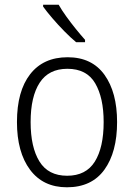

<svg xmlns="http://www.w3.org/2000/svg" viewBox="-20 -785 569 815"><path d="M477 -267Q477 -139 423 -64.5Q369 10 264 10Q163 10 107.5 -64.5Q52 -139 52 -267Q52 -398 108 -470Q164 -542 267 -542Q370 -542 423.5 -467.5Q477 -393 477 -267ZM110 -267Q110 -160 147.5 -99.5Q185 -39 265 -39Q345 -39 382.5 -99Q420 -159 420 -267Q420 -370 384 -431.5Q348 -493 266 -493Q187 -493 148.5 -434Q110 -375 110 -267ZM229 -765Q242 -742 261.5 -715Q281 -688 302 -662Q323 -636 341 -616V-606H303Q280 -625 253 -652.5Q226 -680 202 -708Q178 -736 163 -757V-765Z"/></svg>

Font: Noto Sans Thai Looped SemiCondensed Light
Style: Regular
Weight: 300
Width: 4
Designer: Sasikarn Vongin, Ben Mitchell
Foundry: The Fontpad Ltd
Version: Version 1.001; ttfautohint (v1.8.4.7-5d5b)